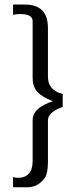

<svg xmlns="http://www.w3.org/2000/svg" viewBox="-20 -754 335 833"><path d="M61.5 58.6H96.7C134.3 58.6 155.3 42 173.3 19.5C183.1 6.8 188 -19 188 -51.8V-231C188 -262.2 223.1 -279.8 252 -290V-346.2C209 -357.4 188 -381.8 188 -420.9V-629.9C188 -695.3 161.6 -734.4 85.4 -734.4H60.5C52.2 -734.4 44.4 -734.9 36.6 -733.9V-689.9C49.3 -692.4 57.6 -692.9 67.9 -692.9C103.5 -692.9 121.6 -683.1 121.6 -662.1V-415C121.6 -367.7 145 -340.3 209 -314.9C158.2 -297.4 121.6 -273.4 121.6 -232.9V-55.2C121.6 -6.8 99.1 17.6 56.6 17.6C48.8 17.6 43.9 16.1 36.6 14.2V58.1C44.4 58.6 53.2 58.6 61.5 58.6Z"/></svg>

Font: HK Grotesk
Style: Regular
Weight: 400
Designer: Alfredo Marco Pradil and Stefan Peev
Foundry: Hanken Design Co.
Version: Version 1.045;PS 001.045;hotconv 1.0.88;makeotf.lib2.5.64775